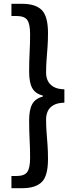

<svg xmlns="http://www.w3.org/2000/svg" viewBox="-20 -817 396 1008"><path d="M40 171V107H66Q109 107 123.5 85.5Q138 64 138 12Q138 -37 135.5 -83.5Q133 -130 133 -185Q133 -242 149.5 -271Q166 -300 205 -310V-315Q166 -325 149.5 -354Q133 -383 133 -440Q133 -496 135.5 -542Q138 -588 138 -638Q138 -690 123.5 -711.5Q109 -733 66 -733H40V-797H97Q166 -797 199 -764.5Q232 -732 232 -643Q232 -603 229.5 -569.5Q227 -536 224.5 -504Q222 -472 222 -434Q222 -413 230.5 -394Q239 -375 260 -362Q281 -349 318 -348V-278Q281 -277 260 -264.5Q239 -252 230.5 -232.5Q222 -213 222 -191Q222 -154 224.5 -122Q227 -90 229.5 -56.5Q232 -23 232 18Q232 107 199 139Q166 171 97 171Z"/></svg>

Font: Noto Sans KR Thin Medium
Style: Regular
Weight: 500
Version: Version 2.004-H2;hotconv 1.0.118;makeotfexe 2.5.65603